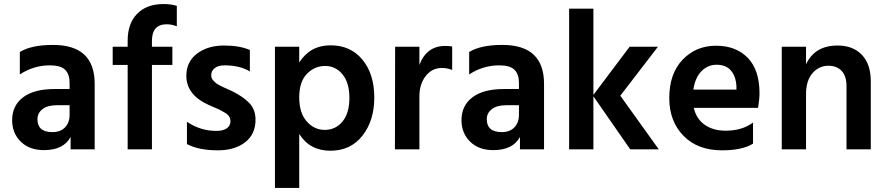

<svg xmlns="http://www.w3.org/2000/svg" viewBox="-20 -738 4384 949"><path d="M239 -85Q279 -85 301.5 -108.5Q324 -132 324 -170V-218H262Q215 -218 190 -198.5Q165 -179 165 -149Q165 -85 239 -85ZM329 -61Q294 4 197 4Q125 4 82.5 -38Q40 -80 40 -144Q40 -216 94 -257Q148 -298 250 -298H324V-329Q324 -371 302 -393Q280 -415 227 -415Q146 -415 78 -370V-481Q135 -516 242 -516Q448 -516 448 -324V0H329Z M832 -417H731V0H611V-417H537V-507H611V-537Q611 -622 658 -670Q705 -718 788 -718Q826 -718 854 -709V-608Q828 -618 804 -618Q731 -618 731 -536V-507H832Z M1243 -146Q1243 -75 1192 -35Q1141 5 1056 5Q962 5 904 -26V-136Q971 -91 1049 -91Q1082 -91 1100.5 -103.5Q1119 -116 1119 -138Q1119 -151 1113 -161.5Q1107 -172 1090 -182Q1073 -192 1063.5 -196.5Q1054 -201 1026 -213Q1023 -214 1021.5 -215Q1020 -216 1017 -217Q1014 -218 1012 -219Q901 -269 901 -363Q901 -433 954 -473Q1007 -513 1087 -513Q1164 -513 1215 -491V-385Q1165 -415 1090 -415Q1059 -415 1041.5 -401.5Q1024 -388 1024 -367Q1024 -359 1026.5 -352Q1029 -345 1035.5 -338.5Q1042 -332 1048 -327Q1054 -322 1065 -316.5Q1076 -311 1084 -307Q1092 -303 1106 -297Q1120 -291 1128 -287Q1181 -261 1212 -229Q1243 -197 1243 -146Z M1459 191H1339V-507H1459V-429Q1513 -514 1614 -514Q1713 -514 1771.5 -443Q1830 -372 1830 -256Q1830 -142 1771.5 -67.5Q1713 7 1613 7Q1511 7 1459 -76ZM1585 -96Q1639 -96 1673 -137.5Q1707 -179 1707 -254Q1707 -329 1673 -370.5Q1639 -412 1587 -412Q1535 -412 1497 -373Q1459 -334 1459 -257Q1459 -180 1496 -138Q1533 -96 1585 -96Z M2053 0H1932L1933 -507H2053V-417Q2088 -511 2181 -511Q2202 -511 2215 -508V-392Q2192 -402 2164 -402Q2115 -402 2084 -362Q2053 -322 2053 -262Z M2460 -85Q2500 -85 2522.5 -108.5Q2545 -132 2545 -170V-218H2483Q2436 -218 2411 -198.5Q2386 -179 2386 -149Q2386 -85 2460 -85ZM2550 -61Q2515 4 2418 4Q2346 4 2303.5 -38Q2261 -80 2261 -144Q2261 -216 2315 -257Q2369 -298 2471 -298H2545V-329Q2545 -371 2523 -393Q2501 -415 2448 -415Q2367 -415 2299 -370V-481Q2356 -516 2463 -516Q2669 -516 2669 -324V0H2550Z M2913 0H2793V-695H2913V-269L3092 -507H3232L3046 -265L3236 0H3095L2913 -262Z M3702 -28Q3649 5 3549 5Q3428 5 3358 -67Q3288 -139 3288 -253Q3288 -374 3354 -443Q3420 -512 3519 -512Q3618 -512 3676 -452Q3734 -392 3734 -277Q3734 -249 3727 -205H3409Q3422 -150 3463.5 -121Q3505 -92 3567 -92Q3647 -92 3702 -132ZM3522 -418Q3479 -418 3447.5 -386.5Q3416 -355 3407 -295H3620V-310Q3618 -359 3593.5 -388.5Q3569 -418 3522 -418Z M4284 0H4164V-312Q4164 -362 4140 -387.5Q4116 -413 4075 -413Q4028 -413 3996 -376.5Q3964 -340 3964 -272V0H3844V-507H3964V-420Q4007 -513 4120 -513Q4196 -513 4240 -467Q4284 -421 4284 -337Z"/></svg>

Font: Hind Vadodara SemiBold
Style: Regular
Weight: 600
Designer: Hitesh Malaviya
Foundry: Indian Type Foundry
Version: Version 1.001;PS 1.0;hotconv 1.0.86;makeotf.lib2.5.63406; tt